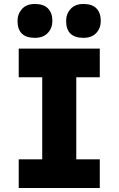

<svg xmlns="http://www.w3.org/2000/svg" viewBox="-20 -944 595 964"><path d="M74 0V-144H192V-556H74V-700H481V-556H363V-144H481V0ZM399 -754Q312 -754 312 -839Q312 -874 334.5 -899Q357 -924 399 -924Q443 -924 464.5 -901.5Q486 -879 486 -839Q486 -803 463.5 -778.5Q441 -754 399 -754ZM155 -754Q68 -754 68 -839Q68 -874 90.5 -899Q113 -924 155 -924Q199 -924 221 -901.5Q243 -879 243 -839Q243 -803 220 -778.5Q197 -754 155 -754Z"/></svg>

Font: Readex Pro
Style: Bold
Weight: 700
Designer: Bonnie Shaver-Troup, Thomas Jockin
Foundry: Lexend
Version: Version 1.203; ttfautohint (v1.8.3)